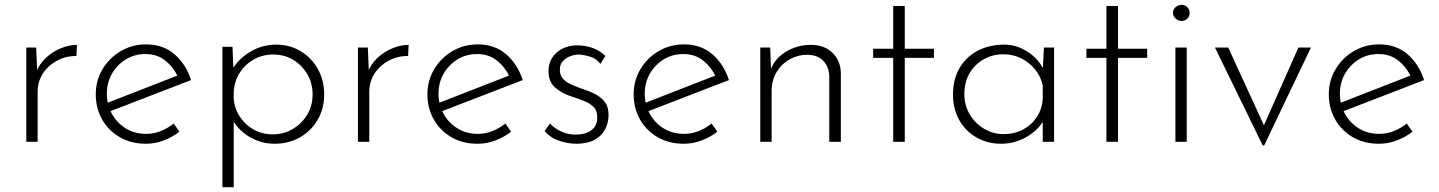

<svg xmlns="http://www.w3.org/2000/svg" viewBox="-20 -588 5965 796"><path d="M130 -391 135 -271 129 -286Q142 -322 170 -348Q198 -374 232.5 -388Q267 -402 299 -402L297 -356Q252 -356 215.5 -336Q179 -316 157.5 -282.5Q136 -249 136 -207V0H89V-391Z M585 8Q524 8 477 -19Q430 -46 403.5 -92.5Q377 -139 377 -197Q377 -254 405 -301Q433 -348 480.5 -376Q528 -404 586 -404Q656 -404 703.5 -363Q751 -322 772 -256L430 -124L416 -158L729 -280L719 -266Q702 -306 667.5 -335Q633 -364 583 -364Q538 -364 502 -342Q466 -320 444.5 -283Q423 -246 423 -199Q423 -155 443.5 -117Q464 -79 501 -56Q538 -33 586 -33Q618 -33 647.5 -45Q677 -57 700 -76L724 -42Q696 -20 659.5 -6Q623 8 585 8Z M1118 8Q1062 8 1013 -21.5Q964 -51 941 -98L949 -115V188H902V-394H944L949 -266L940 -295Q966 -342 1016 -372.5Q1066 -403 1125 -403Q1181 -403 1226 -376Q1271 -349 1297.5 -302.5Q1324 -256 1324 -196Q1324 -137 1296.5 -90.5Q1269 -44 1222.5 -18Q1176 8 1118 8ZM1110 -31Q1156 -31 1193.5 -53Q1231 -75 1253.5 -112.5Q1276 -150 1276 -196Q1276 -243 1254 -280.5Q1232 -318 1195.5 -340Q1159 -362 1113 -362Q1069 -362 1033 -342Q997 -322 975 -288Q953 -254 949 -211V-179Q952 -138 974.5 -104Q997 -70 1032.5 -50.5Q1068 -31 1110 -31Z M1505 -391 1510 -271 1504 -286Q1517 -322 1545 -348Q1573 -374 1607.5 -388Q1642 -402 1674 -402L1672 -356Q1627 -356 1590.5 -336Q1554 -316 1532.5 -282.5Q1511 -249 1511 -207V0H1464V-391Z M1960 8Q1899 8 1852 -19Q1805 -46 1778.5 -92.5Q1752 -139 1752 -197Q1752 -254 1780 -301Q1808 -348 1855.5 -376Q1903 -404 1961 -404Q2031 -404 2078.5 -363Q2126 -322 2147 -256L1805 -124L1791 -158L2104 -280L2094 -266Q2077 -306 2042.5 -335Q2008 -364 1958 -364Q1913 -364 1877 -342Q1841 -320 1819.5 -283Q1798 -246 1798 -199Q1798 -155 1818.5 -117Q1839 -79 1876 -56Q1913 -33 1961 -33Q1993 -33 2022.5 -45Q2052 -57 2075 -76L2099 -42Q2071 -20 2034.5 -6Q1998 8 1960 8Z M2369 8Q2335 8 2298 -4.5Q2261 -17 2238 -45L2260 -76Q2280 -55 2307.5 -42.5Q2335 -30 2366 -30Q2389 -30 2409.5 -36.5Q2430 -43 2443 -59Q2456 -75 2456 -102Q2456 -130 2440.5 -145Q2425 -160 2401.5 -169.5Q2378 -179 2352 -187Q2309 -201 2281.5 -225Q2254 -249 2254 -293Q2254 -325 2269.5 -349Q2285 -373 2312 -386.5Q2339 -400 2373 -400Q2404 -400 2434.5 -390Q2465 -380 2490 -356L2469 -323Q2453 -345 2426.5 -353Q2400 -361 2380 -362Q2363 -362 2344.5 -355Q2326 -348 2313.5 -334.5Q2301 -321 2301 -299Q2301 -276 2314 -261.5Q2327 -247 2347.5 -238Q2368 -229 2390 -221Q2419 -212 2444.5 -199.5Q2470 -187 2486.5 -166.5Q2503 -146 2503 -112Q2503 -78 2488 -50.5Q2473 -23 2443.5 -7.5Q2414 8 2369 8Z M2815 8Q2754 8 2707 -19Q2660 -46 2633.5 -92.5Q2607 -139 2607 -197Q2607 -254 2635 -301Q2663 -348 2710.5 -376Q2758 -404 2816 -404Q2886 -404 2933.5 -363Q2981 -322 3002 -256L2660 -124L2646 -158L2959 -280L2949 -266Q2932 -306 2897.5 -335Q2863 -364 2813 -364Q2768 -364 2732 -342Q2696 -320 2674.5 -283Q2653 -246 2653 -199Q2653 -155 2673.5 -117Q2694 -79 2731 -56Q2768 -33 2816 -33Q2848 -33 2877.5 -45Q2907 -57 2930 -76L2954 -42Q2926 -20 2889.5 -6Q2853 8 2815 8Z M3173 -391 3178 -268 3172 -292Q3189 -343 3236.5 -372.5Q3284 -402 3342 -402Q3397 -402 3431 -369.5Q3465 -337 3466 -285V0H3418V-272Q3417 -310 3394 -335Q3371 -360 3327 -361Q3288 -361 3254 -342Q3220 -323 3199.5 -289Q3179 -255 3179 -210V0H3132V-391Z M3683 -563H3731V-386H3852V-348H3731V0H3683V-348H3600V-386H3683Z M4131 8Q4075 8 4029.5 -17.5Q3984 -43 3957.5 -89Q3931 -135 3931 -196Q3931 -261 3959 -307.5Q3987 -354 4035 -378.5Q4083 -403 4144 -403Q4196 -403 4242.5 -372Q4289 -341 4309 -294L4302 -280L4308 -391H4350V0H4303V-121L4313 -103Q4306 -83 4289 -63.5Q4272 -44 4247.5 -27.5Q4223 -11 4193.5 -1.5Q4164 8 4131 8ZM4141 -32Q4185 -32 4220.5 -50.5Q4256 -69 4278 -102Q4300 -135 4303 -178V-234Q4295 -271 4271.5 -300Q4248 -329 4214 -346Q4180 -363 4140 -363Q4096 -363 4059 -342.5Q4022 -322 4000 -285Q3978 -248 3978 -198Q3978 -152 4000 -114.5Q4022 -77 4059.5 -54.5Q4097 -32 4141 -32Z M4567 -563H4615V-386H4736V-348H4615V0H4567V-348H4484V-386H4567Z M4853 -391H4900V0H4853ZM4843 -535Q4843 -549 4854 -558.5Q4865 -568 4878 -568Q4892 -568 4902 -558.5Q4912 -549 4912 -535Q4912 -520 4902 -510.5Q4892 -501 4878 -501Q4865 -501 4854 -511Q4843 -521 4843 -535Z M5215 15 5017 -391H5072L5235 -36L5206 -37L5363 -391H5415L5221 15Z M5697 8Q5636 8 5589 -19Q5542 -46 5515.5 -92.5Q5489 -139 5489 -197Q5489 -254 5517 -301Q5545 -348 5592.5 -376Q5640 -404 5698 -404Q5768 -404 5815.5 -363Q5863 -322 5884 -256L5542 -124L5528 -158L5841 -280L5831 -266Q5814 -306 5779.5 -335Q5745 -364 5695 -364Q5650 -364 5614 -342Q5578 -320 5556.5 -283Q5535 -246 5535 -199Q5535 -155 5555.5 -117Q5576 -79 5613 -56Q5650 -33 5698 -33Q5730 -33 5759.5 -45Q5789 -57 5812 -76L5836 -42Q5808 -20 5771.5 -6Q5735 8 5697 8Z"/></svg>

Font: Josefin Sans Thin Light
Style: Regular
Weight: 300
Version: Version 2.000